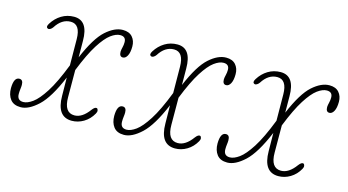

<svg xmlns="http://www.w3.org/2000/svg" viewBox="-59 -649 1559 861"><g transform="rotate(15 721.0 -219.0)"><path d="M263 -351.5 263.5 -275.5Q304.5 -372.5 345.2 -409Q386 -445.5 424 -445.5Q453.5 -445.5 468.5 -428.2Q483.5 -411 483.5 -384.5Q483.5 -356.5 475.2 -341.2Q467 -326 454.5 -326Q438.5 -326 438.5 -349Q439 -358 442 -369.8Q445 -381.5 445 -394Q445 -420 418.5 -420Q399 -420 375.2 -402.5Q351.5 -385 323.5 -341Q295.5 -297 263.5 -216.5L264 -90.5Q264 -19 312 -19Q348 -19 380 -63Q392.5 -79.5 401.5 -76.5Q406 -74.5 407.2 -67.5Q408.5 -60.5 403.5 -52Q387.5 -23.5 361.5 -8Q335.5 7.5 306.5 7.5Q237 7.5 236.5 -89.5L235.5 -174Q193 -72.5 149.8 -32.2Q106.5 8 69.5 8Q37 8 21.5 -12Q6 -32 6 -63.5Q6.5 -114 32 -114Q49.5 -114 49.5 -90Q49.5 -81 48 -70.5Q46.5 -60 46.5 -47.5Q46.5 -17.5 75 -17.5Q94 -17.5 118.2 -35Q142.5 -52.5 172 -98.5Q201.5 -144.5 235 -230.5L234 -352Q233.5 -420.5 188.5 -420.5Q147 -420.5 119 -376Q114.5 -369.5 108.2 -365.8Q102 -362 97 -364Q85 -369 96 -386.5Q113 -414 139.2 -430Q165.5 -446 197.5 -446Q263 -446 263 -351.5Z M742.5 -351.5 743 -275.5Q784 -372.5 824.8 -409Q865.5 -445.5 903.5 -445.5Q933 -445.5 948 -428.2Q963 -411 963 -384.5Q963 -356.5 954.8 -341.2Q946.5 -326 934 -326Q918 -326 918 -349Q918.5 -358 921.5 -369.8Q924.5 -381.5 924.5 -394Q924.5 -420 898 -420Q878.5 -420 854.8 -402.5Q831 -385 803 -341Q775 -297 743 -216.5L743.5 -90.5Q743.5 -19 791.5 -19Q827.5 -19 859.5 -63Q872 -79.5 881 -76.5Q885.5 -74.5 886.8 -67.5Q888 -60.5 883 -52Q867 -23.5 841 -8Q815 7.5 786 7.5Q716.5 7.5 716 -89.5L715 -174Q672.5 -72.5 629.2 -32.2Q586 8 549 8Q516.5 8 501 -12Q485.5 -32 485.5 -63.5Q486 -114 511.5 -114Q529 -114 529 -90Q529 -81 527.5 -70.5Q526 -60 526 -47.5Q526 -17.5 554.5 -17.5Q573.5 -17.5 597.8 -35Q622 -52.5 651.5 -98.5Q681 -144.5 714.5 -230.5L713.5 -352Q713 -420.5 668 -420.5Q626.5 -420.5 598.5 -376Q594 -369.5 587.8 -365.8Q581.5 -362 576.5 -364Q564.5 -369 575.5 -386.5Q592.5 -414 618.8 -430Q645 -446 677 -446Q742.5 -446 742.5 -351.5Z M1222 -351.5 1222.5 -275.5Q1263.5 -372.5 1304.2 -409Q1345 -445.5 1383 -445.5Q1412.5 -445.5 1427.5 -428.2Q1442.5 -411 1442.5 -384.5Q1442.5 -356.5 1434.2 -341.2Q1426 -326 1413.5 -326Q1397.5 -326 1397.5 -349Q1398 -358 1401 -369.8Q1404 -381.5 1404 -394Q1404 -420 1377.5 -420Q1358 -420 1334.2 -402.5Q1310.5 -385 1282.5 -341Q1254.5 -297 1222.5 -216.5L1223 -90.5Q1223 -19 1271 -19Q1307 -19 1339 -63Q1351.5 -79.5 1360.5 -76.5Q1365 -74.5 1366.2 -67.5Q1367.5 -60.5 1362.5 -52Q1346.5 -23.5 1320.5 -8Q1294.5 7.5 1265.5 7.5Q1196 7.5 1195.5 -89.5L1194.5 -174Q1152 -72.5 1108.8 -32.2Q1065.5 8 1028.5 8Q996 8 980.5 -12Q965 -32 965 -63.5Q965.5 -114 991 -114Q1008.5 -114 1008.5 -90Q1008.5 -81 1007 -70.5Q1005.5 -60 1005.5 -47.5Q1005.5 -17.5 1034 -17.5Q1053 -17.5 1077.2 -35Q1101.5 -52.5 1131 -98.5Q1160.5 -144.5 1194 -230.5L1193 -352Q1192.5 -420.5 1147.5 -420.5Q1106 -420.5 1078 -376Q1073.5 -369.5 1067.2 -365.8Q1061 -362 1056 -364Q1044 -369 1055 -386.5Q1072 -414 1098.2 -430Q1124.5 -446 1156.5 -446Q1222 -446 1222 -351.5Z"/></g></svg>

Font: Fraunces 72pt S100 Thin
Style: Italic
Weight: 100
Italic angle: -16°
Version: Version 1.000; ttfautohint (v1.8.3)